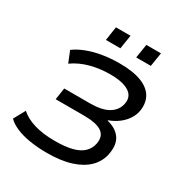

<svg xmlns="http://www.w3.org/2000/svg" viewBox="-204 -1054 1160 1218"><g transform="rotate(30 376.0 -445.5)"><path d="M311 9Q243 9 185 -0.5Q127 -10 84 -28.5Q41 -47 17 -72L63 -156Q104 -119 168 -100.5Q232 -82 316 -82Q393 -82 443 -95Q493 -108 520.5 -134.5Q548 -161 556 -199Q568 -258 529 -286Q490 -314 395 -314H190L203 -400H392Q478 -400 525.5 -428Q573 -456 584 -507Q592 -544 576 -569.5Q560 -595 519.5 -609.5Q479 -624 411 -624Q338 -624 269.5 -606Q201 -588 146 -549L113 -631Q150 -658 199 -676.5Q248 -695 306.5 -704.5Q365 -714 427 -714Q531 -714 593 -688.5Q655 -663 678.5 -616.5Q702 -570 689 -509Q682 -480 663 -452Q644 -424 614 -401.5Q584 -379 544 -364V-361Q612 -344 642 -299Q672 -254 656 -178Q644 -122 602 -80Q560 -38 487.5 -14.5Q415 9 311 9ZM500 -799 516 -900H623L607 -799ZM278 -799 293 -900H400L384 -799Z"/></g></svg>

Font: Nunito Sans 7pt SemiExpanded Medium
Style: Italic
Weight: 500
Width: 6
Italic angle: -9°
Designer: Vernon Adams
Foundry: Vernon Adams
Version: Version 3.101;gftools[0.9.27]